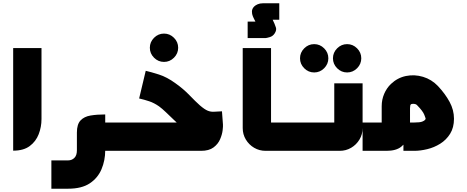

<svg xmlns="http://www.w3.org/2000/svg" viewBox="-20 -916 2837 1166"><path d="M60 -1V-624H232V-193Q232 -145 215 -101Q198 -57 160.5 -29Q123 -1 60 -1Z M563 0V-172H728V0ZM292 230V58H394Q416 58 431.5 43Q447 28 447 -3V-111Q447 -161 469 -184.5Q491 -208 530 -214.5Q569 -221 619 -221V-3Q619 58 596.5 111.5Q574 165 525 197.5Q476 230 394 230Z M976 -540Q941 -540 915.5 -565.5Q890 -591 890 -626Q890 -661 915.5 -686.5Q941 -712 976 -712Q1011 -712 1036.5 -686.5Q1062 -661 1062 -626Q1062 -591 1036.5 -565.5Q1011 -540 976 -540Z M708 0V-172H1073Q1072 -168 1071 -164Q1070 -160 1069 -156Q1062 -164 1053 -172Q1044 -180 1036 -188Q1012 -211 988 -234Q964 -257 946 -270Q916 -291 886 -301Q856 -311 825 -318L865 -486Q896 -479 945 -463.5Q994 -448 1046 -410Q1094 -376 1130.5 -338Q1167 -300 1194 -276Q1223 -251 1242 -243.5Q1261 -236 1280 -237.5Q1299 -239 1328 -240L1334 -160Q1335 -150 1332 -124.5Q1329 -99 1316.5 -70Q1304 -41 1276.5 -20.5Q1249 0 1201 0Z M1484 -685V-785H1531L1520 -807Q1520 -807 1515 -818.5Q1510 -830 1510 -846Q1510 -862 1523 -876Q1531 -884 1544.5 -890Q1558 -896 1576 -896H1676V-796H1636L1647 -772Q1650 -765 1655.5 -749Q1661 -733 1648 -713Q1637 -696 1618 -690.5Q1599 -685 1594 -685Z M1774 0H1744V-172H1774ZM1764 0H1593Q1555 0 1523.5 -18.5Q1492 -37 1473 -68.5Q1454 -100 1454 -138V-624H1626V-152Q1621 -157 1616 -162Q1611 -167 1606 -172H1764Z M1888 -476Q1853 -476 1827.5 -501.5Q1802 -527 1802 -562Q1802 -597 1827.5 -622.5Q1853 -648 1888 -648Q1923 -648 1948.5 -622.5Q1974 -597 1974 -562Q1974 -527 1948.5 -501.5Q1923 -476 1888 -476ZM2088 -476Q2053 -476 2027.5 -501.5Q2002 -527 2002 -562Q2002 -597 2027.5 -622.5Q2053 -648 2088 -648Q2123 -648 2148.5 -622.5Q2174 -597 2174 -562Q2174 -527 2148.5 -501.5Q2123 -476 2088 -476Z M1754 0V-172H2030Q2025 -167 2020 -162Q2015 -157 2010 -152V-410H2182V-138Q2182 -100 2163 -68.5Q2144 -37 2112.5 -18.5Q2081 0 2043 0Z M2182 0V-172H2318Q2313 -167 2308 -162Q2303 -157 2298 -152V-271Q2298 -311 2313 -346Q2328 -381 2354 -406Q2394 -444 2445.5 -454.5Q2497 -465 2549 -449.5Q2601 -434 2640 -393Q2684 -346 2710.5 -297Q2737 -248 2737 -195Q2737 -141 2713.5 -103.5Q2690 -66 2653 -43Q2616 -20 2574 -10Q2532 0 2496 0H2430V-172H2496Q2530 -172 2544 -177.5Q2558 -183 2561.5 -188.5Q2565 -194 2565 -194Q2565 -198 2556.5 -219.5Q2548 -241 2515 -275Q2510 -281 2504.5 -283Q2499 -285 2493.5 -285.5Q2488 -286 2483 -285Q2473 -284 2471.5 -275Q2470 -266 2470 -259V-168Q2470 -125 2458.5 -87Q2447 -49 2416 -24.5Q2385 0 2327 0Z"/></svg>

Font: Mada Black
Style: Regular
Weight: 900
Designer: Khaled Hosny
Version: Version 1.5